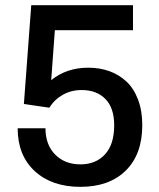

<svg xmlns="http://www.w3.org/2000/svg" viewBox="-20 -706 613 738"><path d="M289.1 12.2Q179.2 12.2 113.5 -48.3Q47.9 -108.9 47.9 -212.9H154.8Q154.8 -149.4 192.1 -111.8Q229.5 -74.2 289.1 -74.2Q348.1 -74.2 383.5 -112.5Q418.9 -150.9 418.9 -224.1Q418.9 -291 385.3 -325.4Q351.6 -359.9 293.9 -359.9Q253.4 -359.9 220.9 -341.3Q188.5 -322.8 169.9 -292L71.8 -306.2L100.1 -686H491.2V-589.8H190.9L176.8 -397.9Q236.3 -445.8 318.8 -445.8Q363.3 -445.8 400.6 -432.4Q438 -418.9 466.3 -392.3Q494.6 -365.7 510.7 -323Q526.9 -280.3 526.9 -225.1Q526.9 -112.8 463.4 -50.3Q399.9 12.2 289.1 12.2Z"/></svg>

Font: Archivo Medium
Style: Regular
Weight: 500
Designer: Hector Gatti
Foundry: Omnibus-Type
Version: Version 2.001